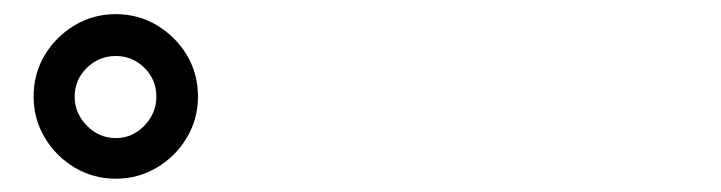

<svg xmlns="http://www.w3.org/2000/svg" viewBox="-20 -847 1040 277"><path d="M28.5 -707.5Q28.5 -740.7 44.5 -767.5Q60.6 -794.2 87.5 -810.4Q114.5 -826.6 147 -826.6Q179.6 -826.6 206.6 -810.4Q233.5 -794.2 249.6 -767.5Q265.6 -740.7 265.6 -707.5Q265.6 -675.4 249.6 -648.5Q233.5 -621.5 206.6 -605.4Q179.6 -589.2 147 -589.2Q114.5 -589.2 87.5 -605.4Q60.6 -621.5 44.5 -648.5Q28.5 -675.4 28.5 -707.5ZM87.7 -707.5Q87.7 -683.8 105.3 -665.8Q122.8 -647.8 147 -647.8Q171.2 -647.8 188.4 -665.8Q205.6 -683.8 205.6 -707.5Q205.6 -732 188.4 -749.1Q171.2 -766.2 147 -766.2Q122.8 -766.2 105.3 -749.1Q87.7 -732 87.7 -707.5Z"/></svg>

Font: Shanggu Sans SC VF
Style: Regular
Weight: 250
Designer: GuiWonder
Version: Version 1.021